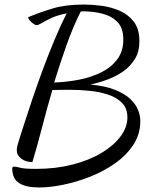

<svg xmlns="http://www.w3.org/2000/svg" viewBox="-20 -740 676 847"><path d="M153 87Q94 87 64 67.5Q34 48 34 3Q34 -5 42 -5Q51 -5 69 0Q87 5 139 5Q226 5 300 -14Q374 -33 428 -65.5Q482 -98 512 -138.5Q542 -179 542 -222Q542 -262 518.5 -286Q495 -310 457 -322.5Q419 -335 374 -339.5Q329 -344 285 -344Q266 -344 247 -343.5Q228 -343 211 -343Q188 -265 167 -183.5Q146 -102 123 -25Q94 -25 74 -40Q54 -55 54 -77Q54 -87 58 -102Q62 -117 68 -135Q74 -154 88.5 -199Q103 -244 123.5 -305Q144 -366 169 -433.5Q194 -501 221 -565.5Q248 -630 274 -681Q233 -673 206.5 -660.5Q180 -648 164.5 -638.5Q149 -629 141 -629Q136 -629 127 -635.5Q118 -642 111 -650Q104 -658 104 -664Q157 -686 213.5 -703Q270 -720 351 -720Q386 -720 428 -714.5Q470 -709 508 -692.5Q546 -676 570.5 -644Q595 -612 595 -558Q595 -513 575.5 -480.5Q556 -448 524 -425.5Q492 -403 454 -389Q416 -375 379 -367Q445 -361 488 -343.5Q531 -326 555 -303Q579 -280 589 -255Q599 -230 599 -206Q599 -148 568 -101Q537 -54 487 -19Q437 16 377.5 39.5Q318 63 259 75Q200 87 153 87ZM219 -376Q275 -378 329 -388.5Q383 -399 427 -421Q471 -443 497.5 -478.5Q524 -514 524 -566Q524 -616 498.5 -642.5Q473 -669 432.5 -679.5Q392 -690 346 -690Q343 -690 341 -690Q339 -690 336 -689Q302 -621 273.5 -541Q245 -461 219 -376Z"/></svg>

Font: Dancing Script SemiBold
Style: Regular
Weight: 600
Designer: Pablo Impallari
Foundry: Pablo Impallari
Version: Version 2.001